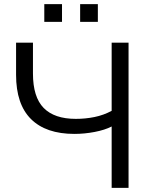

<svg xmlns="http://www.w3.org/2000/svg" viewBox="-20 -912 732 932"><path d="M58 0ZM522 0V-298Q489 -281 439.5 -271.5Q390 -262 341 -262Q203 -262 130.5 -334Q58 -406 58 -549V-705H140V-555Q140 -441 192 -388Q244 -335 348 -335Q395 -335 439 -344Q483 -353 522 -374V-705H604V0ZM369 -806V-892H455V-806ZM195 -806V-892H281V-806Z"/></svg>

Font: Winston
Style: Regular
Weight: 400
Designer: Original fonts by Vernon Adams / Changes by Cristiano Sobral
Foundry: Original fonts by Vernon Adams / Changes by Cristiano Sobral
Version: Version 2.503;July 17, 2020;FontCreator 13.0.0.2655 64-bit